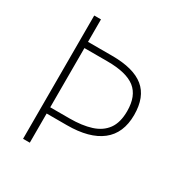

<svg xmlns="http://www.w3.org/2000/svg" viewBox="-167 -931 914 963"><g transform="rotate(30 290.0 -450.0)"><path d="M525 -475Q525 -369 456.5 -315.5Q388 -262 258 -262H141V-93H102V-807H141V-677H281Q405 -677 465 -628Q525 -579 525 -475ZM253 -298Q325 -298 377 -314.5Q429 -331 457 -369.5Q485 -408 485 -474Q485 -562 434.5 -601.5Q384 -641 274 -641H141V-298Z"/></g></svg>

Font: Noto Sans Kannada UI ExtraLight
Style: Regular
Weight: 200
Designer: Jelle Bosma - Monotype Design Team
Foundry: Monotype Imaging Inc.
Version: Version 2.005; ttfautohint (v1.8.4.7-5d5b)